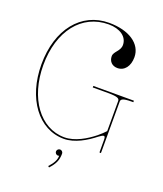

<svg xmlns="http://www.w3.org/2000/svg" viewBox="-170 -871 998 1179"><g transform="rotate(20 329.0 -281.5)"><path d="M337.5 -762.5C155 -762.5 32.5 -610 32.5 -381C32.5 -158.5 152 2.5 317.5 2.5C389 2.5 461 -41.5 512.5 -82.5C528 -94 537 -99 543 -99C551.5 -99 552.5 -88 552.5 -71.5V2.5C552.5 6 555.5 7.5 557.5 7.5C561 7.5 562.5 4 562.5 2.5V-329.5C562.5 -344 570.5 -355 632 -355H642.5V-365H377.5V-355H477.5C543.5 -355 552.5 -345 552.5 -329.5V-133.5C543 -122.5 522.5 -103.5 506 -90C456 -50 386.5 -7.5 317.5 -7.5C159.5 -7.5 45 -164.5 45 -381C45 -604 162.5 -752.5 337.5 -752.5C412.5 -752.5 462.5 -716.5 462.5 -663C462.5 -622.5 421 -606.5 421 -575.5C421 -541.5 444 -518.5 478 -518.5C524 -518.5 554.5 -557.5 554.5 -616.5C554.5 -704 467.5 -762.5 337.5 -762.5ZM299.5 91.5C299.5 102.5 309 111.5 319.5 111.5C322 111.5 324.5 111 326.5 110H327C327 137 313 162 285.5 192L293 198.5C325.5 163 339.5 136 339.5 91.5C339.5 80.5 330 71.5 319.5 71.5C308.5 71.5 299.5 81 299.5 91.5Z"/></g></svg>

Font: ZnikomitNo24
Style: Regular
Weight: 500
Designer: gluk
Foundry: gluk
Version: Version 0.55